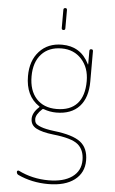

<svg xmlns="http://www.w3.org/2000/svg" viewBox="-63 -772 625 1043"><g transform="rotate(5 250.0 -250.0)"><path d="M240.2 -620.1V-719.7Q240.2 -729.5 250 -730Q259.8 -730.5 259.8 -719.7V-620.1Q259.8 -610.4 250 -610.4Q240.2 -610.4 240.2 -620.1ZM250 -179.7Q324.2 -179.7 362.3 -221.7Q400.4 -263.7 400.4 -344.7Q400.4 -418 358.4 -463.9Q316.4 -509.8 250 -509.8Q179.7 -509.8 139.6 -465.8Q99.6 -421.9 99.6 -344.7Q99.6 -267.6 139.6 -223.6Q179.7 -179.7 250 -179.7ZM75.2 195.3Q65.4 190.4 65.4 178.7Q65.4 174.8 68.4 172.9Q71.3 170.9 75.2 171.9Q151.4 210 240.2 210Q322.3 210 368.7 176.8Q415 143.6 415 85Q415 29.3 380.4 0Q345.7 -29.3 244.1 -40Q183.6 -46.9 151.9 -63.5Q120.1 -80.1 120.1 -115.2Q120.1 -148.4 155.3 -180.7Q159.2 -184.6 154.3 -186.5Q80.1 -236.3 80.1 -344.7Q80.1 -428.7 126.5 -479.5Q172.9 -530.3 250 -530.3Q351.6 -530.3 397.5 -438.5Q397.5 -436.5 399.4 -435.5Q400.4 -435.5 400.4 -436.5V-509.8Q400.4 -519.5 410.2 -519.5Q419.9 -519.5 419.9 -509.8V-344.7Q419.9 -255.9 376 -208Q332 -160.2 250 -160.2Q214.8 -160.2 180.7 -172.9Q175.8 -173.8 173.8 -171.9Q139.6 -140.6 139.6 -115.2Q139.6 -102.5 145.5 -93.3Q151.4 -84 175.8 -74.7Q200.2 -65.4 246.1 -59.6Q349.6 -47.9 392.1 -15.1Q434.6 17.6 434.6 85Q434.6 152.3 383.3 191.4Q332 230.5 240.2 230.5Q150.4 230.5 75.2 195.3Z"/></g></svg>

Font: Rounded-X Mgen+ 2m thin
Style: Regular
Weight: 100
Designer: [Source Han Sans]
Ryoko NISHIZUKA  (kana & ideographs); Paul D. Hunt (Latin, Greek & Cyrillic); Wenlong ZHANG  (bopomofo
Version: Version 1.059.20150602